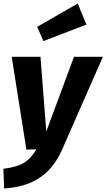

<svg xmlns="http://www.w3.org/2000/svg" viewBox="-37 -857 610 1100"><path d="M387.1 -531.6H552.4L318.1 1.7Q288.6 69.5 242.7 117.4Q196.7 165.3 133 191.6Q69.3 218 -13.5 222.8L-17.5 109.8Q34.6 103.4 69.1 90.4Q103.6 77.5 127.4 55Q151.2 32.5 171.3 -1.3L114.2 0L30.1 -531.6H195L228.1 -103.8ZM175.9 -703.3 408.4 -836.8 457.9 -716.2 211.9 -621.7Z"/></svg>

Font: Fira Sans Variable
Style: Italic
Weight: 397
Italic angle: -8°
Designer: Carrois Corporate & Edenspiekermann AG
Foundry: Carrois Corporate GbR & Edenspiekermann AG
Version: Version 4.202